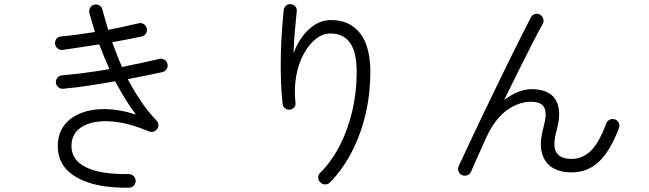

<svg xmlns="http://www.w3.org/2000/svg" viewBox="-20 -825 3040 900"><path d="M584 55Q428 57 339.5 6.5Q251 -44 251 -140Q251 -198 280.5 -237Q310 -276 361 -295.5Q412 -315 478 -313.5Q544 -312 617 -288Q591 -322 567 -361.5Q543 -401 520 -444Q458 -433 395 -423.5Q332 -414 276 -409Q263 -408 253 -416.5Q243 -425 242 -438Q241 -451 249.5 -461Q258 -471 271 -472Q320 -476 377.5 -483.5Q435 -491 493 -501Q480 -530 468 -559Q456 -588 445 -617Q399 -610 354 -603Q309 -596 273 -591Q260 -590 250 -598Q240 -606 238 -619Q237 -633 244.5 -643Q252 -653 265 -654Q298 -657 340 -662.5Q382 -668 425 -675Q418 -698 411.5 -720Q405 -742 399 -764Q396 -777 402.5 -788.5Q409 -800 422 -803Q435 -806 446 -799.5Q457 -793 460 -780Q466 -757 473 -733Q480 -709 487 -685Q528 -693 565 -701Q602 -709 630 -716Q643 -719 654 -712Q665 -705 668 -692Q671 -679 664 -668Q657 -657 644 -654Q616 -648 580.5 -641Q545 -634 506 -627Q517 -598 528 -569Q539 -540 552 -511Q600 -521 645 -530.5Q690 -540 727 -549Q740 -552 751 -545Q762 -538 765 -525Q768 -512 761 -501Q754 -490 741 -487Q709 -480 667.5 -471.5Q626 -463 579 -454Q608 -399 641.5 -349.5Q675 -300 713 -261Q730 -242 717 -221Q702 -201 678 -209Q574 -253 492 -256.5Q410 -260 362.5 -229.5Q315 -199 315 -140Q315 -74 384 -40.5Q453 -7 583 -9Q597 -9 606 0Q615 9 616 23Q616 36 607 45.5Q598 55 584 55Z M1482 30Q1472 21 1471.5 7.5Q1471 -6 1481 -15Q1534 -68 1572 -141.5Q1610 -215 1631 -303.5Q1652 -392 1652 -488Q1652 -580 1621 -624Q1590 -668 1529 -668Q1493 -668 1460.5 -642.5Q1428 -617 1403.5 -572Q1379 -527 1368.5 -468.5Q1358 -410 1365 -343Q1367 -331 1358.5 -321.5Q1350 -312 1338 -311Q1326 -310 1316.5 -317Q1307 -324 1305 -337Q1299 -387 1297 -448Q1295 -509 1296.5 -570.5Q1298 -632 1302 -686.5Q1306 -741 1310 -778Q1312 -791 1321.5 -799Q1331 -807 1344 -805Q1357 -804 1365 -794Q1373 -784 1371 -771Q1367 -736 1362.5 -683.5Q1358 -631 1356 -576Q1383 -647 1429.5 -689Q1476 -731 1531 -731Q1620 -731 1668 -669Q1716 -607 1716 -488Q1716 -387 1694 -292Q1672 -197 1630 -115Q1588 -33 1528 29Q1519 39 1505.5 39.5Q1492 40 1482 30Z M2146 -4Q2134 -9 2129.5 -21.5Q2125 -34 2130 -46Q2147 -82 2173 -138Q2199 -194 2231.5 -262Q2264 -330 2298.5 -401Q2333 -472 2365.5 -538.5Q2398 -605 2425 -658.5Q2452 -712 2469 -744Q2475 -756 2488 -759.5Q2501 -763 2512 -756Q2523 -749 2526.5 -736.5Q2530 -724 2524 -713Q2507 -683 2478 -626.5Q2449 -570 2414 -500Q2379 -430 2343 -356Q2374 -380 2407 -393.5Q2440 -407 2471 -407Q2555 -407 2585 -356.5Q2615 -306 2589 -213Q2569 -141 2588 -110.5Q2607 -80 2659 -80Q2709 -80 2748 -116.5Q2787 -153 2822 -247Q2827 -259 2839 -264.5Q2851 -270 2863 -265Q2875 -261 2880.5 -249Q2886 -237 2881 -224Q2841 -118 2788 -67.5Q2735 -17 2659 -17Q2604 -17 2567.5 -40.5Q2531 -64 2519.5 -111Q2508 -158 2528 -230Q2545 -290 2532 -319Q2519 -348 2469 -348Q2412 -348 2357 -309Q2302 -270 2261 -184Q2240 -138 2220.5 -94Q2201 -50 2188 -20Q2183 -8 2170.5 -3.5Q2158 1 2146 -4Z"/></svg>

Font: Zen Maru Gothic
Style: Regular
Weight: 400
Designer: Yoshimichi Ohira
Foundry: Positype
Version: Version 1.002